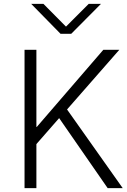

<svg xmlns="http://www.w3.org/2000/svg" viewBox="-20 -976 660 996"><path d="M107.3 0V-717.8H168.8V-317.4H170.7L516.1 -717.8H599L327.8 -408.2L616.6 0H538.5L286.8 -363.3L168.8 -228.5V0ZM141.6 -956.1H205.1L322.3 -837.9L440.4 -956.1H503.9L349.6 -800.8H293.9Z"/></svg>

Font: Gothic A1 Light
Style: Regular
Weight: 300
Version: Version 2.50